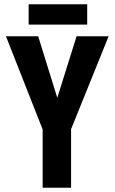

<svg xmlns="http://www.w3.org/2000/svg" viewBox="-20 -885 540 905"><path d="M115 -769H391V-865H115ZM181 0H315V-276L492 -714H341L250 -424L160 -714H8L181 -275Z"/></svg>

Font: Noto Sans Mono ExtraCondensed ExtraBold
Style: Regular
Weight: 800
Width: 2
Designer: Monotype Design Team
Foundry: Monotype Imaging Inc.
Version: Version 2.014